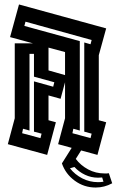

<svg xmlns="http://www.w3.org/2000/svg" viewBox="-20 -694 522 859"><path d="M15 -49 46 -165V-500H128L25 -528L65 -674L455 -567L422 -447V-156L455 -147L416 -1L240 -49L271 -165V-326L251 -252L197 -267V-156L230 -147L191 -1ZM89 -578 337 -510V-110L308 -118L304 -98L385 -76L390 -96L357 -105V-504L385 -496L390 -515L94 -597ZM197 -379 271 -358V-461L197 -481ZM132 -351V-453H112V-110L83 -118L79 -98L161 -76L166 -96L132 -105V-330L218 -306L223 -326ZM257 37 313 -52 348 -29 319 17Q341 46 374.5 64Q408 82 448 82Q453 82 458 82Q463 82 467 81L482 126Q447 145 408 145Q356 145 314.5 114.5Q273 84 257 37ZM443 119 437 100Q428 101 419 101Q388 101 360.5 88Q333 75 313 53L293 59Q315 87 348 104Q381 121 419 121Q425 121 431 120.5Q437 120 443 119Z"/></svg>

Font: Blaka Hollow
Style: Regular
Weight: 400
Designer: Mohamed Gaber
Foundry: Kief Type Foundry
Version: Version 1.003; ttfautohint (v1.8.4.7-5d5b)